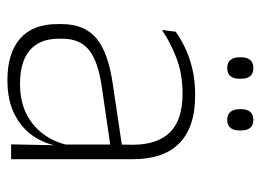

<svg xmlns="http://www.w3.org/2000/svg" viewBox="-113 -581 704 518"><g transform="rotate(90 239.0 -322.0)"><path d="M409.5 0H369.5L372 -125L370 -131.5V-290L370.5 -328Q370.5 -394.5 337 -428.5Q303.5 -462.5 232.5 -462.5Q178.5 -462.5 135.2 -445.5Q92 -428.5 61 -407L65.5 -444Q82 -456 106.8 -468.2Q131.5 -480.5 164 -488.5Q196.5 -496.5 237 -496.5Q282 -496.5 314.8 -485Q347.5 -473.5 368.5 -451.8Q389.5 -430 399.5 -399Q409.5 -368 409.5 -328.5ZM196 10Q123.5 10 84.2 -24.2Q45 -58.5 45 -124V-136.5Q45 -197.5 83 -229.8Q121 -262 208 -274.5L379.5 -300L381.5 -269L213.5 -244.5Q145 -234.5 114.8 -210Q84.5 -185.5 84.5 -138.5V-128Q84.5 -77 115.5 -50.5Q146.5 -24 206 -24Q254.5 -24 289.2 -42.2Q324 -60.5 345.2 -91.8Q366.5 -123 373 -162L383.5 -131H374.5Q369.5 -94 348.5 -61.8Q327.5 -29.5 289.5 -9.8Q251.5 10 196 10ZM163.5 -583Q149 -583 141.8 -591.8Q134.5 -600.5 134.5 -617V-620.5Q134.5 -636.5 141.8 -645Q149 -653.5 163.5 -653.5Q178.5 -653.5 185.5 -645Q192.5 -636.5 192.5 -620.5V-617Q192.5 -600.5 185.5 -591.8Q178.5 -583 163.5 -583ZM303.5 -583Q289 -583 281.8 -591.8Q274.5 -600.5 274.5 -617V-620.5Q274.5 -636.5 281.8 -645Q289 -653.5 303.5 -653.5Q318 -653.5 325 -645Q332 -636.5 332 -620.5V-617Q332 -600.5 325 -591.8Q318 -583 303.5 -583Z"/></g></svg>

Font: Anek Kannada ExtraLight
Style: Regular
Weight: 250
Version: Version 1.003